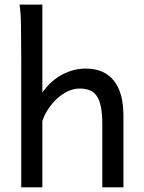

<svg xmlns="http://www.w3.org/2000/svg" viewBox="-20 -801 614 821"><path d="M417.5 0V-268.6Q417.5 -314.5 411.4 -344.2Q405.3 -374 393.1 -391.4Q380.9 -408.7 362.5 -415.5Q344.2 -422.4 319.8 -422.4Q293.5 -422.4 268.3 -409.9Q243.2 -397.5 222.2 -377.7Q201.2 -357.9 185.1 -333Q168.9 -308.1 161.1 -283.2V0H70.8V-551.8Q70.8 -630.9 69.8 -690.2Q68.8 -749.5 63.5 -781.2H161.1V-405.3Q197.3 -456.5 246.1 -482.2Q294.9 -507.8 346.7 -507.8Q424.8 -507.8 466.3 -456.8Q507.8 -405.8 507.8 -305.2V0Z"/></svg>

Font: Andika Phon
Style: Regular
Weight: 400
Designer: Victor Gaultney, Annie Olsen, Julie Remington, Don Collingsworth, Eric Hays, Becca Hirsbrunner
Foundry: SIL International
Version: Version 5.000